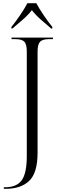

<svg xmlns="http://www.w3.org/2000/svg" viewBox="-20 -951 391 1211"><path d="M4 240V230H13Q85 230 117 186Q149 142 149 33V-627Q149 -672 133.5 -688Q118 -704 79 -704H53V-714H314V-704H287Q248 -704 232.5 -687.5Q217 -671 217 -625V12Q217 139 164.5 189.5Q112 240 15 240ZM52 -781Q78 -813 106.5 -855Q135 -897 153 -931H209Q227 -897 255.5 -855Q284 -813 310 -781V-771H303Q272 -797 238 -827Q204 -857 181 -887Q158 -857 123.5 -827Q89 -797 58 -771H52Z"/></svg>

Font: Noto Serif Display Light
Style: Regular
Weight: 300
Designer: Monotype Design Team
Foundry: Monotype Imaging Inc.
Version: Version 2.009